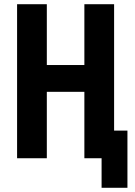

<svg xmlns="http://www.w3.org/2000/svg" viewBox="-20 -750 640 910"><path d="M461.5 140V-131H584V140ZM61 0V-730H201.9V-441.8H379.9V-730H520.8V0H379.9V-314.8H201.9V0Z"/></svg>

Font: JetBrains Mono
Style: Regular
Weight: 400
Monospace: yes
Designer: Philipp Nurullin, Konstantin Bulenkov
Foundry: JetBrains
Version: Version 2.305